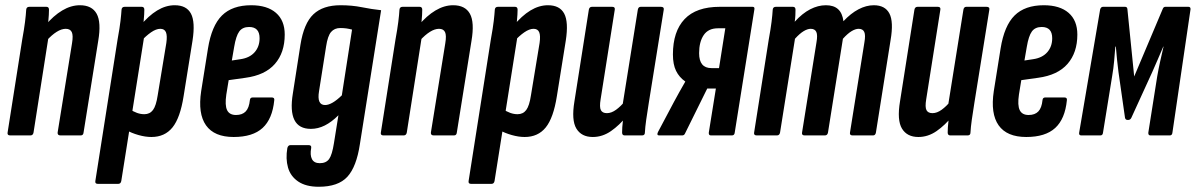

<svg xmlns="http://www.w3.org/2000/svg" viewBox="-20 -517 4565 733"><path d="M211 0Q199 0 200 -11L255 -352Q260 -382 254 -394.5Q248 -407 231 -407Q215 -407 196.5 -395.5Q178 -384 158 -362L153 -420Q184 -457 217.5 -477Q251 -497 285 -497Q331 -497 349 -464.5Q367 -432 355 -361L299 -11Q298 0 288 0ZM19 0Q7 0 9 -11L65 -367Q72 -405 75.5 -433Q79 -461 80 -480Q81 -491 92 -491H157Q167 -491 167 -480Q167 -462 164.5 -436.5Q162 -411 160 -394L165 -375L108 -11Q106 0 96 0Z M558 6Q535 6 508.5 -1.5Q482 -9 461 -21L474 -101Q489 -91 503 -86Q517 -81 531 -81Q552 -81 564 -97Q576 -113 582 -153L615 -353Q619 -381 613.5 -394Q608 -407 592 -407Q576 -407 556.5 -393.5Q537 -380 517 -358L514 -417Q547 -457 580 -477Q613 -497 647 -497Q692 -497 709 -465Q726 -433 715 -362L681 -150Q668 -67 638.5 -30.5Q609 6 558 6ZM354 185Q342 185 344 174L429 -367Q437 -411 440 -437Q443 -463 444 -480Q445 -491 456 -491H521Q531 -491 531 -480Q531 -463 528.5 -438Q526 -413 524 -394L530 -375L443 174Q441 185 431 185Z M872 6Q798 6 766.5 -38.5Q735 -83 748 -169L774 -332Q788 -419 827.5 -458Q867 -497 939 -497Q1000 -497 1033.5 -468Q1067 -439 1067 -385Q1067 -316 1029.5 -273Q992 -230 917 -220L853 -211L844 -156Q838 -115 847 -96.5Q856 -78 881 -78Q905 -78 918 -91.5Q931 -105 934 -135Q935 -145 945 -145H1017Q1029 -145 1027 -134Q1020 -63 982.5 -28.5Q945 6 872 6ZM865 -286 898 -291Q933 -296 952 -317.5Q971 -339 971 -371Q971 -414 931 -414Q906 -414 893.5 -397Q881 -380 874 -338Z M1280 -497Q1324 -497 1361 -489.5Q1398 -482 1435 -478L1354 33Q1341 120 1306 158Q1271 196 1197 196Q1148 196 1118.5 176Q1089 156 1079.5 122.5Q1070 89 1077 48Q1080 37 1089 37H1158Q1170 37 1168 48Q1163 75 1171 90.5Q1179 106 1201 106Q1225 106 1236.5 90Q1248 74 1255 29L1272 -77Q1246 -51 1220 -38Q1194 -25 1167 -25Q1121 -25 1104 -59Q1087 -93 1098 -160L1127 -346Q1140 -428 1176.5 -462.5Q1213 -497 1280 -497ZM1221 -116Q1247 -116 1285 -153L1324 -404Q1313 -407 1302.5 -408.5Q1292 -410 1279 -410Q1257 -410 1244 -395Q1231 -380 1225 -340L1198 -169Q1189 -116 1221 -116Z M1636 0Q1624 0 1625 -11L1680 -352Q1685 -382 1679 -394.5Q1673 -407 1656 -407Q1640 -407 1621.5 -395.5Q1603 -384 1583 -362L1578 -420Q1609 -457 1642.5 -477Q1676 -497 1710 -497Q1756 -497 1774 -464.5Q1792 -432 1780 -361L1724 -11Q1723 0 1713 0ZM1444 0Q1432 0 1434 -11L1490 -367Q1497 -405 1500.5 -433Q1504 -461 1505 -480Q1506 -491 1517 -491H1582Q1592 -491 1592 -480Q1592 -462 1589.5 -436.5Q1587 -411 1585 -394L1590 -375L1533 -11Q1531 0 1521 0Z M1983 6Q1960 6 1933.5 -1.5Q1907 -9 1886 -21L1899 -101Q1914 -91 1928 -86Q1942 -81 1956 -81Q1977 -81 1989 -97Q2001 -113 2007 -153L2040 -353Q2044 -381 2038.5 -394Q2033 -407 2017 -407Q2001 -407 1981.5 -393.5Q1962 -380 1942 -358L1939 -417Q1972 -457 2005 -477Q2038 -497 2072 -497Q2117 -497 2134 -465Q2151 -433 2140 -362L2106 -150Q2093 -67 2063.5 -30.5Q2034 6 1983 6ZM1779 185Q1767 185 1769 174L1854 -367Q1862 -411 1865 -437Q1868 -463 1869 -480Q1870 -491 1881 -491H1946Q1956 -491 1956 -480Q1956 -463 1953.5 -438Q1951 -413 1949 -394L1955 -375L1868 174Q1866 185 1856 185Z M2243 6Q2200 6 2180.5 -26Q2161 -58 2173 -130L2228 -480Q2230 -491 2240 -491H2317Q2329 -491 2327 -480L2273 -138Q2268 -108 2274 -96.5Q2280 -85 2297 -85Q2314 -85 2332 -98Q2350 -111 2367 -132L2374 -75Q2345 -39 2312.5 -16.5Q2280 6 2243 6ZM2365 0Q2355 0 2355 -11Q2355 -30 2358 -55.5Q2361 -81 2363 -98L2357 -117L2415 -480Q2417 -491 2426 -491H2503Q2516 -491 2514 -480L2457 -125Q2451 -88 2447 -59.5Q2443 -31 2442 -11Q2442 0 2431 0Z M2496 0Q2491 0 2490 -3.5Q2489 -7 2492 -13L2553 -128Q2563 -147 2573.5 -165.5Q2584 -184 2596 -205V-206Q2573 -222 2561 -246.5Q2549 -271 2549 -309Q2549 -397 2593.5 -444Q2638 -491 2728 -491H2853Q2862 -491 2860 -481L2785 -11Q2784 0 2774 0H2694Q2685 0 2686 -11L2713 -179H2680L2595 -7Q2592 0 2584 0ZM2696 -257H2725L2749 -409H2721Q2684 -409 2666.5 -383Q2649 -357 2649 -314Q2649 -257 2696 -257Z M2869 0Q2857 0 2859 -11L2915 -367Q2922 -405 2925.5 -433Q2929 -461 2930 -480Q2931 -491 2942 -491H3007Q3017 -491 3017 -480Q3017 -471 3016.5 -459Q3016 -447 3014 -434Q3043 -466 3073 -481.5Q3103 -497 3133 -497Q3163 -497 3179.5 -482Q3196 -467 3200 -436Q3228 -466 3257.5 -481.5Q3287 -497 3316 -497Q3359 -497 3375.5 -465.5Q3392 -434 3380 -364L3324 -11Q3322 0 3313 0H3235Q3223 0 3225 -11L3280 -355Q3285 -383 3279.5 -395Q3274 -407 3258 -407Q3246 -407 3231 -398Q3216 -389 3198 -369L3141 -11Q3139 0 3129 0H3052Q3040 0 3042 -11L3097 -355Q3102 -383 3096.5 -395Q3091 -407 3075 -407Q3063 -407 3048 -398Q3033 -389 3015 -369L2958 -11Q2956 0 2946 0Z M3486 6Q3443 6 3423.5 -26Q3404 -58 3416 -130L3471 -480Q3473 -491 3483 -491H3560Q3572 -491 3570 -480L3516 -138Q3511 -108 3517 -96.5Q3523 -85 3540 -85Q3557 -85 3575 -98Q3593 -111 3610 -132L3617 -75Q3588 -39 3555.5 -16.5Q3523 6 3486 6ZM3608 0Q3598 0 3598 -11Q3598 -30 3601 -55.5Q3604 -81 3606 -98L3600 -117L3658 -480Q3660 -491 3669 -491H3746Q3759 -491 3757 -480L3700 -125Q3694 -88 3690 -59.5Q3686 -31 3685 -11Q3685 0 3674 0Z M3898 6Q3824 6 3792.5 -38.5Q3761 -83 3774 -169L3800 -332Q3814 -419 3853.5 -458Q3893 -497 3965 -497Q4026 -497 4059.5 -468Q4093 -439 4093 -385Q4093 -316 4055.5 -273Q4018 -230 3943 -220L3879 -211L3870 -156Q3864 -115 3873 -96.5Q3882 -78 3907 -78Q3931 -78 3944 -91.5Q3957 -105 3960 -135Q3961 -145 3971 -145H4043Q4055 -145 4053 -134Q4046 -63 4008.5 -28.5Q3971 6 3898 6ZM3891 -286 3924 -291Q3959 -296 3978 -317.5Q3997 -339 3997 -371Q3997 -414 3957 -414Q3932 -414 3919.5 -397Q3907 -380 3900 -338Z M4108 0Q4098 0 4100 -11L4180 -481Q4183 -491 4191 -491H4275Q4283 -491 4284 -483L4310 -225L4419 -483Q4422 -491 4429 -491H4517Q4526 -491 4525 -481L4456 -11Q4455 0 4446 0H4372Q4363 0 4364 -11L4398 -226Q4403 -255 4409.5 -284Q4416 -313 4422 -339H4421Q4410 -314 4400 -290Q4390 -266 4379 -242L4299 -67Q4297 -63 4294 -61Q4291 -59 4286 -59Q4281 -59 4278.5 -61Q4276 -63 4275 -67L4250 -242Q4247 -264 4244.5 -289.5Q4242 -315 4240 -339H4238Q4236 -313 4233.5 -284.5Q4231 -256 4226 -227L4191 -11Q4190 0 4181 0Z"/></svg>

Font: Sofia Sans Extra Condensed
Style: Bold Italic
Weight: 700
Italic angle: -9°
Designer: Botio Nikoltchev, Ani Petrova
Foundry: lettersoup
Version: Version 4.101